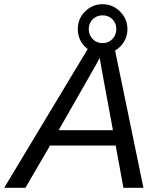

<svg xmlns="http://www.w3.org/2000/svg" viewBox="-69 -893 756 913"><path d="M613 0H518L481 -201H169L52 0H-49L365 -688H471ZM418 -544 405 -618Q400 -607 387 -584L210 -274H468ZM537 -755Q537 -706 502 -671Q468 -637 419 -637Q369 -637 335 -671Q301 -705 301 -755Q301 -804 335 -838Q370 -873 419 -873Q467 -873 502 -838Q537 -803 537 -755ZM419 -820Q390 -820 371.5 -801Q353 -782 353 -755Q353 -727 371.5 -707.5Q390 -688 419 -688Q447 -688 465.5 -707.5Q484 -727 484 -755Q484 -783 465.5 -801.5Q447 -820 419 -820Z"/></svg>

Font: Libra Sans
Style: Italic
Weight: 400
Italic angle: -12°
Foundry: Context Ltd
Version: Version 1.002